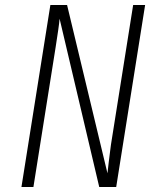

<svg xmlns="http://www.w3.org/2000/svg" viewBox="-20 -750 640 770"><path d="M66 0 182 -730H249L411 -55Q413 -75 416 -99Q419 -123 421.5 -143Q424 -163 425 -170L514 -730H562L446 0H378L219 -675Q218 -661 213.5 -629.5Q209 -598 203 -560L114 0Z"/></svg>

Font: NKDuy Mono Thin
Style: Italic
Weight: 100
Italic angle: -9°
Monospace: yes
Designer: NKDuy
Foundry: NKDuy
Version: Version 2.251; ttfautohint (v1.8.4.7-5d5b)